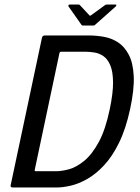

<svg xmlns="http://www.w3.org/2000/svg" viewBox="-20 -830 621 850"><path d="M556 -347Q537 -259 507 -198Q477 -137 440.5 -98Q404 -59 366 -37.5Q328 -16 293 -8Q258 0 231 0H35Q31 0 28.5 -2.5Q26 -5 27 -9L166 -664Q169 -673 178 -673H374Q406 -673 440 -667Q474 -661 502.5 -642.5Q531 -624 550 -588Q569 -552 572 -493.5Q575 -435 556 -347ZM466 -347Q481 -419 480.5 -466Q480 -513 468.5 -540.5Q457 -568 438.5 -581Q420 -594 398.5 -597.5Q377 -601 358 -601H253Q247 -601 245.5 -599.5Q244 -598 243 -594L134 -79Q133 -75 134 -73.5Q135 -72 139 -72H228Q254 -72 286.5 -81Q319 -90 353.5 -118.5Q388 -147 417.5 -201.5Q447 -256 466 -347ZM346 -717Q342 -717 340 -721L283 -802Q282 -805 283.5 -807.5Q285 -810 289 -810H328Q333 -810 335 -806L375 -763Q378 -758 384 -763L443 -806Q447 -810 452 -810H491Q495 -810 495 -807.5Q495 -805 493 -802L402 -721Q399 -717 394 -717Z"/></svg>

Font: Glory Medium
Style: Italic
Weight: 500
Italic angle: -12°
Version: Version 1.011